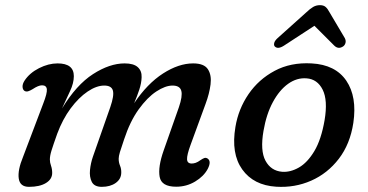

<svg xmlns="http://www.w3.org/2000/svg" viewBox="-20 -714 1428 745"><path d="M340.5 -106 408 -298.5Q423.5 -343.5 418 -362.8Q412.5 -382 384.5 -382Q354.5 -382 320 -358.8Q285.5 -335.5 254.2 -293.5Q223 -251.5 202 -195Q186 -150 179.8 -129.8Q173.5 -109.5 173.5 -95Q173.5 -83.5 178 -70.8Q182.5 -58 182.5 -43Q182.5 -18.5 158.2 -3.8Q134 11 92.5 11Q57.5 11 52.8 -21.2Q48 -53.5 69.5 -105.5L147.5 -311.5Q163.5 -352.5 161.8 -367.8Q160 -383 143 -383Q129 -383 106.5 -368Q97.5 -362.5 89.8 -360Q82 -357.5 75.5 -361Q68 -366 67.5 -377.2Q67 -388.5 75.5 -401.5Q95 -431 131.5 -449.5Q168 -468 203.5 -468Q266.5 -468 266.5 -418.5Q266.5 -391.5 251.8 -360.5Q237 -329.5 220.5 -293Q276.5 -385 341 -426.5Q405.5 -468 463.5 -468Q498.5 -468 514.5 -453.5Q530.5 -439 529.5 -414.5Q529 -392 520.5 -366.2Q512 -340.5 500.5 -313.5Q551.5 -389.5 612.5 -428.8Q673.5 -468 729.5 -468Q772 -468 786.8 -445.2Q801.5 -422.5 797 -386.5Q792.5 -350.5 777.5 -310.5L719.5 -152Q705 -112.5 705.8 -96Q706.5 -79.5 724 -79.5Q731 -79.5 739.2 -82.2Q747.5 -85 758.5 -93Q766.5 -98.5 772.8 -100.8Q779 -103 786 -98.5Q801 -87.5 786 -58.5Q770.5 -29.5 737 -9.5Q703.5 10.5 663.5 10.5Q606.5 10.5 599.5 -27.8Q592.5 -66 615 -130L674 -297.5Q689 -341 683.5 -361.5Q678 -382 649.5 -382Q621.5 -382 586.5 -359Q551.5 -336 518 -289.5Q484.5 -243 461.5 -173Q450 -139.5 445.2 -123.5Q440.5 -107.5 440.5 -98Q440.5 -83.5 445.8 -71Q451 -58.5 450.5 -43.5Q450 -19 428.8 -4Q407.5 11 375 11Q346 11 336.2 -8.2Q326.5 -27.5 329.2 -54.5Q332 -81.5 340.5 -106Z M1189 -468Q1281.5 -463 1323.8 -400.8Q1366 -338.5 1351 -237Q1338.5 -155 1294.8 -98Q1251 -41 1187.5 -13Q1124 15 1051.5 10.5Q964 5 920 -56.5Q876 -118 893.5 -221.5Q905 -291 944.2 -348.5Q983.5 -406 1045.8 -439.2Q1108 -472.5 1189 -468ZM1074.5 -47.5Q1106.5 -45 1139.8 -64Q1173 -83 1199.8 -127.8Q1226.5 -172.5 1239.5 -248Q1252.5 -325 1232 -366Q1211.5 -407 1169.5 -410Q1132 -413 1098 -388.8Q1064 -364.5 1038.8 -317.8Q1013.5 -271 1002.5 -206.5Q989 -129.5 1010.2 -90.2Q1031.5 -51 1074.5 -47.5ZM1082 -537Q1058 -521.5 1046 -534Q1042 -538.5 1044 -547.2Q1046 -556 1057 -566L1169 -666.5Q1183 -680 1195 -687Q1207 -694 1221.5 -694Q1235.5 -694 1243.5 -687Q1251.5 -680 1258.5 -666.5L1318 -566Q1323 -556 1320.5 -547.2Q1318 -538.5 1311.5 -534Q1293 -521.5 1277 -537L1200 -614Z"/></svg>

Font: Fraunces 9pt SuperSoft
Style: Italic
Weight: 400
Italic angle: -16°
Version: Version 1.000;[b76b70a41]